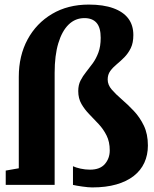

<svg xmlns="http://www.w3.org/2000/svg" viewBox="-20 -807 670 838"><path d="M382.5 11Q366 11 339.5 7.2Q313 3.5 298.5 0V-81.5Q311 -75.5 331.5 -71Q352 -66.5 373 -66.5Q416.5 -66.5 437.8 -91.2Q459 -116 459 -150.5Q459 -188 445.2 -215.5Q431.5 -243 411 -265Q390.5 -287 370 -308Q349.5 -329 335.5 -353.2Q321.5 -377.5 321.5 -409.5Q321.5 -436 331.5 -455.5Q341.5 -475 356 -493Q370.5 -511 385 -531Q399.5 -551 409.5 -577.8Q419.5 -604.5 419.5 -642Q419.5 -686.5 401.5 -707.2Q383.5 -728 348.5 -728Q308.5 -728 279.5 -699.8Q250.5 -671.5 234.5 -618.2Q218.5 -565 218.5 -489.5V0H5V-62.5L62 -72.5V-471.5Q62 -563.5 100.2 -634.5Q138.5 -705.5 207.2 -746.2Q276 -787 367.5 -787Q431 -787 474.5 -771.2Q518 -755.5 540 -726.2Q562 -697 562 -654Q562 -620 550.8 -597Q539.5 -574 523 -557.2Q506.5 -540.5 489.5 -526.5Q472.5 -512.5 461.2 -497Q450 -481.5 450 -460Q450 -436.5 467.8 -416Q485.5 -395.5 511.8 -373Q538 -350.5 564 -323Q590 -295.5 607.8 -258.8Q625.5 -222 625.5 -172Q625.5 -130.5 610 -96.8Q594.5 -63 563.8 -39Q533 -15 487.8 -2Q442.5 11 382.5 11Z"/></svg>

Font: Merriweather 20pt ExtraBold
Style: Regular
Weight: 800
Version: Version 2.100